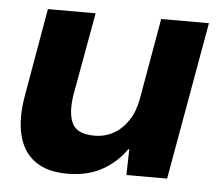

<svg xmlns="http://www.w3.org/2000/svg" viewBox="-43 -542 677 601"><g transform="rotate(5 296.0 -242.0)"><path d="M189 12Q126 12 87.5 -15.5Q49 -43 36 -95.5Q23 -148 36 -221L84 -496H234L187 -235Q178 -177 193.5 -145.5Q209 -114 264 -114Q296 -114 323 -129Q350 -144 369 -172.5Q388 -201 395 -240L440 -496H590L502 0H374L376 -81H373Q342 -37 296.5 -12.5Q251 12 189 12Z"/></g></svg>

Font: DM Sans 36pt Black
Style: Italic
Weight: 900
Italic angle: -10°
Designer: Colophon Foundry, Jonny Pinhorn
Foundry: Colophon Foundry
Version: Version 4.004;gftools[0.9.30]